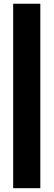

<svg xmlns="http://www.w3.org/2000/svg" viewBox="-20 -802 284 1018"><path d="M193.8 195.8H49.8V-782.2H193.8Z"/></svg>

Font: Creato Display Black
Style: Regular
Weight: 900
Version: Version 1.000